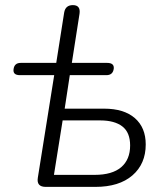

<svg xmlns="http://www.w3.org/2000/svg" viewBox="-20 -731 646 751"><path d="M159 0Q122 0 128 -36L192 -437H58Q30 -437 33 -460Q36 -485 61 -485H200L231 -682Q236 -711 265 -711Q296 -711 291 -677L261 -485H399Q427 -485 425 -463Q422 -437 396 -437H253L233 -306H387Q465 -306 507.5 -269Q550 -232 550 -166Q550 -90 498 -45Q446 0 353 0ZM191 -47H350Q419 -47 454 -77Q489 -107 489 -162Q489 -213 458.5 -236.5Q428 -260 372 -260H225Z"/></svg>

Font: Nunito Light
Style: Italic
Weight: 300
Italic angle: -9°
Designer: Vernon Adams
Foundry: Vernon Adams
Version: Version 3.601; ttfautohint (v1.8.2.53-6de2)